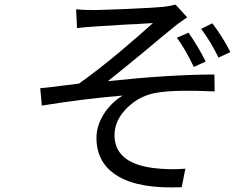

<svg xmlns="http://www.w3.org/2000/svg" viewBox="-20 -784 1040 840"><path d="M880 -515 828 -491Q791 -568 754 -619L805 -641Q847 -580 880 -515ZM988 -556 936 -532Q903 -600 860 -658L909 -682Q954 -623 988 -556ZM392 -740Q413 -740 538 -745Q654 -750 694 -754Q728 -758 748 -764L799 -708Q789 -702 773 -690Q758 -680 746 -670Q726 -654 680 -616L661 -600L642 -584L601 -550Q473 -445 452 -429Q727 -458 918 -458L919 -384Q751 -392 670 -379Q595 -368 540 -316Q481 -260 481 -193Q481 -71 650 -49Q722 -40 791 -46L775 35Q592 43 498 -12Q402 -68 402 -181Q402 -238 440 -294Q473 -340 517 -366Q348 -352 163 -322L156 -398Q201 -402 242 -408L285 -413Q294 -414 307.5 -416Q321 -418 325 -418Q402 -472 504 -557Q531 -580 587 -628Q634 -669 649 -683Q636 -682 597 -680Q592 -679 579.5 -678.5Q567 -678 560 -678L521 -676Q450 -672 394 -668Q376 -666 354 -665L335 -663L317 -661L313 -743Q349 -740 392 -740Z"/></svg>

Font: Source Han Sans Regular
Style: Regular
Weight: 400
Designer: Ryoko NISHIZUKA  (kana & ideographs); Paul D. Hunt (Latin, Greek & Cyrillic); Wenlong ZHANG  (bopomofo); Sandoll Communi
Foundry: Adobe Systems Incorporated
Version: Version 1.00 January 18, 2024, initial release